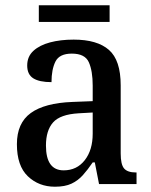

<svg xmlns="http://www.w3.org/2000/svg" viewBox="-20 -697 573 727"><path d="M188 10Q127 10 85.5 -29.5Q44 -69 44 -151Q44 -231 96.5 -269Q149 -307 254 -311L331 -314V-373Q331 -428 316.5 -461Q302 -494 252 -494Q205 -494 190 -464Q175 -434 175 -386Q129 -386 106 -400.5Q83 -415 83 -449Q83 -483 106.5 -504.5Q130 -526 169.5 -536.5Q209 -547 259 -547Q348 -547 392.5 -508Q437 -469 437 -374V-116Q437 -74 450 -59Q463 -44 494 -44H497V0H355L339 -82H331Q312 -54 293.5 -33.5Q275 -13 250.5 -1.5Q226 10 188 10ZM221 -52Q271 -52 301 -90.5Q331 -129 331 -191V-271L278 -268Q208 -264 181 -233.5Q154 -203 154 -146Q154 -52 221 -52ZM127 -614V-677H395V-614Z"/></svg>

Font: Noto Serif Georgian SemiCondensed Medium
Style: Regular
Weight: 500
Width: 4
Designer: Monotype Design Team, Akaki Razmadze
Foundry: Google LLC
Version: Version 2.003; ttfautohint (v1.8.4.7-5d5b)